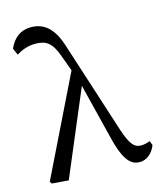

<svg xmlns="http://www.w3.org/2000/svg" viewBox="-121 -897 835 998"><g transform="rotate(-15 296.5 -398.0)"><path d="M584 -78C566 -71 551 -68 535 -68C500 -68 479 -91 452 -171L292 -667C261 -768 211 -810 140 -810C84 -810 45 -779 22 -726L38 -690C65 -707 100 -721 139 -721C197 -721 228 -702 256 -623L287 -539L28 -9L35 3L125 10L318 -447L394 -142C427 -9 466 14 508 14C543 14 577 -12 593 -55Z"/></g></svg>

Font: Noto Serif SC Medium
Style: Regular
Weight: 500
Designer: Ryoko NISHIZUKA 西塚涼子 (kana & ideographs); Frank Grießhammer (Latin, Greek & Cyrillic); Wenlong ZHANG 张文龙 (bopomofo); San
Foundry: Adobe Systems Incorporated
Version: Version 1.001;PS 1.001;hotconv 16.6.54;makeotf.lib2.5.65590